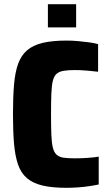

<svg xmlns="http://www.w3.org/2000/svg" viewBox="-20 -890 525 918"><path d="M298 8Q229 8 183 -3Q137 -14 108.5 -38.5Q80 -63 66 -104Q52 -145 47 -204Q42 -263 42 -344Q42 -425 47 -484.5Q52 -544 66.5 -584.5Q81 -625 109.5 -649.5Q138 -674 184 -685Q230 -696 298 -696Q325 -696 353 -693.5Q381 -691 406.5 -687.5Q432 -684 449 -679V-547Q421 -550 400.5 -552Q380 -554 364.5 -554.5Q349 -555 339 -555Q306 -555 284.5 -551.5Q263 -548 250.5 -537Q238 -526 232.5 -503Q227 -480 225.5 -441.5Q224 -403 224 -344Q224 -285 225.5 -246.5Q227 -208 232.5 -185Q238 -162 250.5 -150.5Q263 -139 284 -136Q305 -133 339 -133Q367 -133 397.5 -135Q428 -137 452 -141V-8Q434 -4 407.5 0Q381 4 352.5 6Q324 8 298 8ZM209 -759V-870H344V-759Z"/></svg>

Font: Saira SemiCondensed ExtraBold
Style: Regular
Weight: 800
Width: 4
Designer: Hector Gatti with collaboration of the Omnibus-Type team
Foundry: Omnibus-Type
Version: Version 1.101